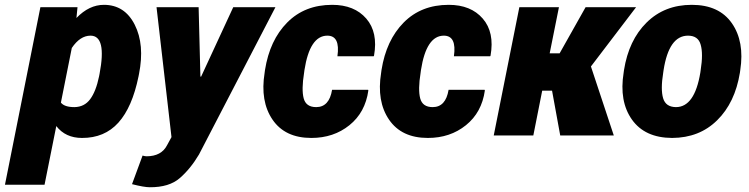

<svg xmlns="http://www.w3.org/2000/svg" viewBox="-59 -558 3086 791"><path d="M191.9 -135.3Q206.5 -116.7 247.6 -116.7Q288.6 -117.2 312.5 -149.4Q336.4 -181.6 349.1 -243.2L351.1 -253.4Q381.3 -411.1 314 -411.1Q271 -411.1 236.8 -360.4ZM369.1 -538.1Q454.6 -538.1 496.1 -456.1Q537.6 -374 513.7 -253.4L511.7 -243.2Q485.8 -116.2 428.7 -52.7Q371.6 10.7 278.8 10.3Q210.9 10.3 172.9 -38.6L124.5 203.1H-38.6L107.4 -528.3H260.3L255.9 -483.9Q308.1 -538.1 369.1 -538.1Z M544.4 85.9Q606 85.9 629.4 40L647.5 6.8L585.9 -528.3H759.3L766.6 -242.7L769.5 -242.2L901.9 -528.3H1075.7L760.7 78.6Q725.6 137.7 681.6 175.8Q637.7 213.9 558.1 213.4Q534.7 213.4 484.9 200.7L528.3 83Q539.1 85.9 544.4 85.9Z M1243.7 -116.7Q1297.4 -116.7 1309.1 -188H1457.5L1458.5 -185.1Q1445.8 -94.7 1380.6 -42.2Q1315.4 10.3 1223.6 10.3Q1115.2 10.3 1063.7 -65.2Q1012.2 -140.6 1031.2 -258.3L1032.7 -269.5Q1052.2 -392.6 1124.3 -465.3Q1196.3 -538.1 1309.6 -538.1Q1400.9 -538.1 1450 -481.4Q1499 -424.8 1481.9 -328.6L1480.5 -326.2H1331.1Q1343.3 -411.1 1289.6 -411.1Q1217.3 -411.1 1195.3 -269.5L1193.8 -258.3Q1182.6 -189 1192.1 -152.8Q1201.7 -116.7 1243.7 -116.7Z M1723.6 -116.7Q1777.3 -116.7 1789.1 -188H1937.5L1938.5 -185.1Q1925.8 -94.7 1860.6 -42.2Q1795.4 10.3 1703.6 10.3Q1595.2 10.3 1543.7 -65.2Q1492.2 -140.6 1511.2 -258.3L1512.7 -269.5Q1532.2 -392.6 1604.2 -465.3Q1676.3 -538.1 1789.6 -538.1Q1880.9 -538.1 1929.9 -481.4Q1979 -424.8 1961.9 -328.6L1960.4 -326.2H1811Q1823.2 -411.1 1769.5 -411.1Q1697.3 -411.1 1675.3 -269.5L1673.8 -258.3Q1662.6 -189 1672.1 -152.8Q1681.6 -116.7 1723.6 -116.7Z M2215.3 -184.6H2174.8L2138.2 0H1975.1L2080.6 -528.3H2243.7L2205.6 -338.4H2246.6L2353.5 -528.3H2561.5L2375.5 -284.2L2469.7 0H2249Z M2725.6 -116.7Q2802.7 -116.7 2826.2 -258.8L2827.6 -269Q2838.4 -336.9 2827.6 -374Q2817.4 -411.1 2775.4 -411.1Q2696.8 -411.1 2674.8 -269L2673.3 -258.8Q2662.1 -189.5 2672.9 -153.3Q2683.6 -117.2 2725.6 -116.7ZM2990.7 -269 2989.3 -258.8Q2969.2 -134.8 2895.5 -62.5Q2822.3 9.8 2710 10.3Q2597.7 9.8 2544.4 -65.4Q2491.2 -140.6 2510.3 -258.8L2511.7 -269Q2531.2 -392.6 2605 -465.3Q2678.7 -538.1 2791 -538.1Q2903.3 -538.1 2956.1 -462.4Q3008.8 -386.7 2990.7 -269Z"/></svg>

Font: Roboto-BlackItalic
Style: Italic
Weight: 900
Italic angle: -12°
Designer: Google
Version: Version 1.100141; 2013